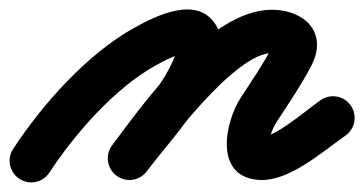

<svg xmlns="http://www.w3.org/2000/svg" viewBox="-65 -322 757 399"><path d="M37.6 36.7C91 -44.5 172.8 -138.2 257.9 -185.7C272.7 -194 288 -201.9 303.9 -207.7C325.2 -215.4 326.2 -207.4 314.1 -215.7C306 -221.3 305.2 -235.2 303.7 -225.2C303.2 -222 302.5 -219.1 301.6 -215.9C284.2 -152.5 210.3 -75.6 168.2 -20.2C153.1 -0.5 157 27.8 176.8 42.8C196.5 57.9 224.8 54 239.8 34.2C291.1 -33.2 366 -110.5 388.4 -192.1C395.2 -216.8 398 -245.5 384.5 -268.7C347.1 -332.6 261.1 -290.5 214.1 -264.3C116.1 -209.7 23.9 -106.3 -37.6 -12.7C-51.3 8 -45.5 35.9 -24.7 49.6C-4 63.3 23.9 57.5 37.6 36.7ZM240 34C279.7 -19 422.6 -211.7 500 -211.7C502.6 -211.7 505 -211.6 507.6 -211.4C521.9 -210.1 508.1 -210.9 504.5 -223.6C502.8 -229.7 506 -234.3 502.1 -226.8C502.1 -226.8 502.1 -226.9 502.2 -226.9C502.2 -227 502.2 -227.1 502.2 -227.1C482.6 -190 459.4 -155.7 436.4 -120.7C401.7 -68 379 45.6 473 51.9C535 56.1 603.3 -5.5 652.8 -40.1C673.2 -54.4 678.1 -82.5 663.9 -102.8C649.6 -123.2 621.5 -128.1 601.2 -113.9C572.1 -93.5 506.3 -36.1 479 -37.9C475.8 -38.1 485.5 -36.1 488.1 -34.2C490.5 -32.5 492.1 -30.7 493.7 -28.3C494.2 -27.5 494.6 -26.7 495 -25.9C495.1 -25.6 495.4 -24.3 495.4 -24.7C494.4 -40.1 503.4 -58.8 511.6 -71.3C536.2 -108.6 560.8 -145.3 581.8 -184.9C581.8 -184.9 581.8 -185 581.8 -185.1C581.9 -185.1 581.9 -185.2 581.9 -185.2C617.5 -253.6 568.2 -301.7 500 -301.7C371 -301.7 235.1 -109.7 168 -20C153.1 -0.1 157.1 28.1 177 43C196.9 57.9 225.1 53.9 240 34Z"/></svg>

Font: FRB American Cursive Guidelines Arrows Black
Style: Bold Italic
Weight: 900
Italic angle: -25°
Version: Version 2.0;Modular Font Editor K font №1